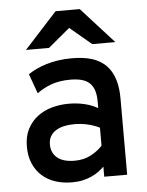

<svg xmlns="http://www.w3.org/2000/svg" viewBox="-53 -775 638 831"><g transform="rotate(-5 266.0 -360.0)"><path d="M466.8 0H367.2V-43.9Q357.4 -33.7 343.8 -23.7Q330.1 -13.7 312.7 -5.6Q295.4 2.4 273.9 7.3Q252.4 12.2 227.1 12.2Q188 12.2 154.8 1.5Q121.6 -9.3 97.2 -31Q72.8 -52.7 58.8 -84.7Q44.9 -116.7 44.9 -159.2Q44.9 -203.1 61.5 -235.1Q78.1 -267.1 105.5 -287.8Q132.8 -308.6 168.2 -318.4Q203.6 -328.1 241.2 -328.1Q276.4 -328.1 308.8 -320.6Q341.3 -313 367.2 -297.9V-326.2Q367.2 -355 360.6 -375Q354 -395 340.6 -407.5Q327.1 -419.9 306.6 -425.5Q286.1 -431.2 257.8 -431.2Q210 -431.2 175 -418.5Q140.1 -405.8 111.8 -384.8L81.1 -470.2Q96.7 -481 116.7 -490.5Q136.7 -500 160.6 -507.3Q184.6 -514.6 212.4 -518.8Q240.2 -522.9 272 -522.9Q293.5 -522.9 316.4 -520.5Q339.4 -518.1 361.1 -511Q382.8 -503.9 402.1 -490.7Q421.4 -477.5 435.8 -456.3Q450.2 -435.1 458.5 -404.3Q466.8 -373.5 466.8 -331.1ZM246.1 -80.1Q285.6 -80.1 316.2 -96.2Q346.7 -112.3 367.2 -134.8V-212.9Q345.7 -224.1 316.9 -231Q288.1 -237.8 257.8 -237.8Q234.4 -237.8 213.9 -233.4Q193.4 -229 178 -219.5Q162.6 -210 153.8 -195.1Q145 -180.2 145 -159.2Q145 -122.6 170.7 -101.3Q196.3 -80.1 246.1 -80.1ZM365.7 -576.2 272 -654.8 177.7 -576.2H77.6L219.7 -731.9H324.7L465.8 -576.2Z"/></g></svg>

Font: Overpass
Style: Regular
Weight: 400
Designer: Delve Withrington
Foundry: Delve Fonts
Version: Version 1.001